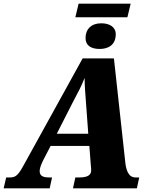

<svg xmlns="http://www.w3.org/2000/svg" viewBox="-61 -1035 818 1055"><path d="M353 -940H639L657 -1015H371ZM487 -766C530 -766 575 -785 575 -847C575 -887 541 -907 495 -907C441 -907 409 -875 409 -826C409 -785 439 -766 487 -766ZM-41 0H212L225 -60H209C173 -60 157 -70 157 -95C157 -109 163 -127 175 -152L217 -233H430L438 -127C439 -117 440 -109 440 -99C440 -70 415 -60 375 -60H353L340 0H691L704 -60H683C644 -60 631 -103 627 -147L565 -714H393L75 -138C41 -75 28 -60 -6 -60H-27ZM339 -473C372 -535 385 -559 404 -607C404 -559 408 -523 412 -464L424 -300H251Z"/></svg>

Font: Noto Serif SemiCondensed Black
Style: Italic
Weight: 900
Width: 4
Italic angle: -12°
Designer: Monotype Design Team
Foundry: Monotype Imaging Inc.
Version: Version 2.014